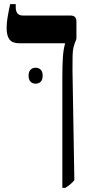

<svg xmlns="http://www.w3.org/2000/svg" viewBox="-20 -667 430 927"><path d="M281 240V-293Q281 -350 283.5 -389Q286 -428 294 -456V-458H74Q40 -458 26 -476Q12 -494 12 -533Q12 -556 16.5 -583Q21 -610 29 -647H56V-632Q56 -592 91 -592H321Q349 -592 349 -563V-479Q340 -458 335.5 -441Q331 -424 330.5 -398Q330 -372 330 -327L339 203Q328 216 317.5 224.5Q307 233 295 240ZM118 -302Q118 -321 127.5 -330.5Q137 -340 152 -340Q167 -340 176.5 -330.5Q186 -321 186 -302Q186 -282 176.5 -272.5Q167 -263 152 -263Q137 -263 127.5 -272.5Q118 -282 118 -302Z"/></svg>

Font: Noto Serif Hebrew ExtraCondensed
Style: Bold
Weight: 700
Width: 2
Designer: Monotype Design Team
Foundry: Monotype Imaging Inc.
Version: Version 2.004; ttfautohint (v1.8.4.7-5d5b)